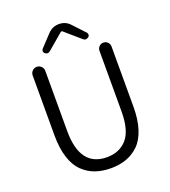

<svg xmlns="http://www.w3.org/2000/svg" viewBox="-166 -1054 1048 1185"><g transform="rotate(-20 358.0 -461.0)"><path d="M98.6 -296.9V-690.4Q98.6 -708 110.8 -720.2Q123 -732.4 140.1 -732.4Q157.2 -732.4 169.4 -720.2Q181.6 -708 181.6 -690.4V-295.9Q181.6 -59.6 358.4 -59.6Q440.4 -59.6 489.3 -114.7Q538.1 -169.9 538.1 -295.9V-692.4Q538.1 -709 549.8 -720.7Q561.5 -732.4 577.6 -732.4Q593.8 -732.4 605.5 -720.7Q617.2 -709 617.2 -692.4V-296.9Q617.2 -211.9 597.2 -150.4Q577.1 -88.9 541 -54.2Q504.9 -19.5 459.5 -3.4Q414.1 12.7 357.9 12.7Q301.8 12.7 256.3 -3.4Q210.9 -19.5 174.8 -54.2Q138.7 -88.9 118.7 -150.4Q98.6 -211.9 98.6 -296.9ZM215.8 -794.9Q208 -800.8 208 -811.5Q208 -819.3 213.9 -825.2L287.1 -903.3Q316.4 -933.6 358.9 -933.6Q401.4 -933.6 429.7 -903.3L502.9 -825.2Q508.8 -819.3 508.8 -811.5Q508.8 -800.8 501 -794.9Q492.2 -788.1 483.4 -788.1Q474.6 -788.1 465.8 -795.9L363.3 -884.8Q361.3 -885.7 358.9 -885.7Q356.4 -885.7 354.5 -884.8L250 -795.9Q241.2 -788.1 232.4 -788.1Q223.6 -788.1 215.8 -794.9Z"/></g></svg>

Font: Gen Jyuu Gothic Normal
Style: Regular
Weight: 300
Designer: [Source Han Sans]
Ryoko NISHIZUKA  (kana & ideographs); Paul D. Hunt (Latin, Greek & Cyrillic); Wenlong ZHANG  (bopomofo
Version: Version 1.002.20150607